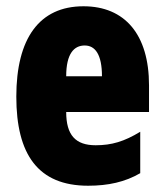

<svg xmlns="http://www.w3.org/2000/svg" viewBox="-20 -582 522 612"><path d="M246 -562C105 -562 32 -459 32 -274C32 -90 101 10 261 10C325 10 379 -2 427 -30V-162C376 -131 336 -119 285 -119C221 -119 191 -151 191 -225H455V-310C455 -472 378 -562 246 -562ZM250 -437C283 -437 305 -409 305 -339H191C191 -411 216 -437 250 -437Z"/></svg>

Font: Noto Sans Lao Looped ExtraCondensed Black
Style: Regular
Weight: 900
Width: 2
Designer: Mark Frömberg, Ben Mitchell
Foundry: The Fontpad Ltd
Version: Version 1.002